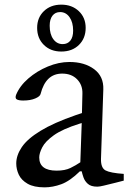

<svg xmlns="http://www.w3.org/2000/svg" viewBox="-20 -797 565 827"><path d="M172 10Q126 10 99 -5.5Q72 -21 61 -44.5Q50 -68 50 -93Q50 -128 74 -163.5Q98 -199 154.5 -233.5Q211 -268 306 -301L333 -310L335 -394Q336 -431 312 -455.5Q288 -480 248 -480Q212 -480 189 -458Q166 -436 155 -393Q153 -382 132 -373Q111 -364 80 -364Q62 -364 53 -368.5Q44 -373 49 -388Q65 -427 102 -459Q139 -491 186 -510.5Q233 -530 279 -530Q344 -530 385.5 -499Q427 -468 425 -412L415 -113Q414 -74 434.5 -63Q455 -52 513 -48V-19L478 -10Q445 -2 427 2.5Q409 7 399 7Q372 7 358.5 -5Q345 -17 339.5 -33Q334 -49 332 -59H324Q281 -17 244 -3.5Q207 10 172 10ZM224 -62Q260 -62 283.5 -73.5Q307 -85 326 -98L332 -267L322 -264Q249 -241 212 -214.5Q175 -188 162 -162.5Q149 -137 149 -119Q149 -62 224 -62ZM244 -575Q198 -575 169 -603.5Q140 -632 140 -677Q140 -721 169 -749Q198 -777 244 -777Q290 -777 319.5 -749Q349 -721 349 -677Q349 -632 320 -603.5Q291 -575 244 -575ZM250 -607Q271 -607 283 -622Q295 -637 295 -665Q295 -701 279.5 -723Q264 -745 239 -745Q218 -745 206 -729.5Q194 -714 194 -686Q194 -650 209.5 -628.5Q225 -607 250 -607Z"/></svg>

Font: Hedvig Letters Serif
Style: Regular
Weight: 400
Designer: Alexander Örn & Tor Weibull
Foundry: Kanon Foundry
Version: Version 1.000